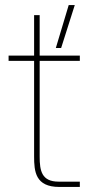

<svg xmlns="http://www.w3.org/2000/svg" viewBox="-20 -740 360 760"><path d="M115 -680V-520H14V-499H115V-121C115 -61 120 0 215 0H296V-21H212C145 -21 137 -64 137 -120V-499H296V-520H137V-680ZM201 -550H222L276 -720H252Z"/></svg>

Font: Aspekta 50
Style: Regular
Weight: 50
Designer: Ivo Dolenc
Version: Version 2.000